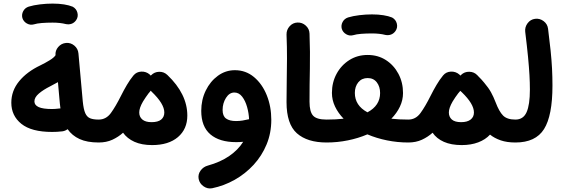

<svg xmlns="http://www.w3.org/2000/svg" viewBox="-20 -762 3171 1084"><path d="M43.9 -182.1Q43.9 -249.5 87.9 -303.2Q131.8 -356.9 208 -393.1Q234.9 -406.2 259.8 -421.4Q284.7 -436.5 293.5 -450.2Q291 -476.1 308.6 -496.6Q326.2 -517.1 352.5 -519.5Q378.9 -522 399.7 -504.6Q420.4 -487.3 422.9 -460.4L447.3 -189.5Q451.7 -145 461.4 -123Q471.2 -101.1 489.3 -94Q507.3 -86.9 536.6 -86.9H537.1Q564 -86.9 582.8 -67.9Q601.6 -48.8 601.6 -22Q601.6 4.9 582.8 23.7Q564 42.5 537.1 42.5H536.6Q471.7 42.5 429.2 22.9Q386.7 3.4 361.8 -32.7Q348.6 -22.9 332.5 -20.5Q317.9 -18.6 301.5 -17.8Q285.2 -17.1 273.9 -17.1Q157.7 -17.1 100.8 -62.7Q43.9 -108.4 43.9 -182.1ZM174.3 -189.5Q174.3 -168.5 198.2 -157.5Q222.2 -146.5 273.9 -146.5Q280.8 -146.5 292.2 -147.2Q303.7 -147.9 314.5 -149.4Q317.9 -149.9 321.3 -149.9Q319.3 -163.1 317.9 -177.7L307.1 -298.3Q287.1 -286.6 263.7 -274.9Q224.6 -255.4 199.5 -233.9Q174.3 -212.4 174.3 -189.5ZM106.4 -660.2Q101.1 -680.2 111.1 -699Q121.1 -717.8 142.1 -724.6Q169.4 -732.9 205.6 -737.3Q241.7 -741.7 276.9 -741.7Q312.5 -741.7 341.6 -737.1Q370.6 -732.4 390.6 -724.1Q411.6 -712.4 417.2 -689.7Q422.9 -667 409.7 -647.9Q398.9 -632.8 383.8 -627.7Q368.7 -622.6 352.1 -626Q319.8 -634.3 276.9 -634.3Q243.7 -634.3 216.1 -632.1Q188.5 -629.9 171.4 -624.5Q150.9 -618.7 131.8 -629.4Q112.8 -640.1 106.4 -660.2Z M472.7 -22Q472.7 -48.8 491.5 -67.9Q510.3 -86.9 537.1 -86.9Q579.1 -86.9 606 -123.8Q632.8 -160.6 663.1 -221.2Q679.2 -253.4 696.5 -282.7Q713.9 -312 731.9 -334Q732.9 -335.4 733.9 -336.4Q750.5 -356.4 777.6 -357.7Q804.7 -358.9 824.7 -341.8Q828.1 -338.9 831.5 -335Q832 -335.9 833 -336.9Q851.6 -356 878.4 -356.7Q905.3 -357.4 924.8 -338.9Q1037.6 -231.4 1037.6 -109.4Q1037.6 -33.2 984.6 12Q931.6 57.1 838.9 57.1Q780.3 57.1 739 38.6Q697.8 20 674.8 -12.7Q648.4 11.2 614.5 26.9Q580.6 42.5 537.1 42.5Q510.3 42.5 491.5 23.7Q472.7 4.9 472.7 -22ZM766.1 -127Q766.1 -102.1 783.7 -87.2Q801.3 -72.3 835.4 -72.3Q872.1 -72.3 889.9 -86.9Q907.7 -101.6 907.7 -127Q907.7 -176.3 835.4 -245.1Q833 -247.6 831.1 -250Q826.2 -244.1 821.3 -237.8L819.3 -235.8Q811 -224.6 802.5 -212.4Q793.9 -200.2 787.1 -188.5Q766.1 -152.3 766.1 -127Z M1306.2 -365.7Q1367.7 -365.7 1414.1 -326.9Q1460.4 -288.1 1486.1 -224.4Q1511.7 -160.6 1511.7 -85.4Q1511.7 -10.7 1485.1 53.5Q1458.5 117.7 1411.9 168.5Q1365.2 219.2 1304.9 253.2Q1244.6 287.1 1177.7 300.8Q1151.9 305.7 1129.4 290Q1106.9 274.4 1101.6 248.5Q1096.7 222.7 1112.3 201.2Q1127.9 179.7 1153.3 172.9Q1224.1 153.3 1274.4 118.7Q1324.7 84 1353 38.6Q1333 40.5 1313.5 40.5Q1219.2 40.5 1167.7 -3.4Q1116.2 -47.4 1116.2 -136.2Q1116.2 -198.7 1141.6 -250.7Q1167 -302.7 1210.2 -334.2Q1253.4 -365.7 1306.2 -365.7ZM1236.8 -141.1Q1236.8 -106.9 1256.3 -92.8Q1275.9 -78.6 1312.5 -78.6Q1331.5 -78.6 1349.4 -81.5Q1367.2 -84.5 1383.3 -88.4Q1384.8 -88.9 1386.2 -88.9Q1384.8 -123 1375 -158Q1365.2 -192.9 1347.2 -216.3Q1329.1 -239.7 1303.2 -239.7Q1274.9 -239.7 1255.9 -209.5Q1236.8 -179.2 1236.8 -141.1Z M1597.7 -185.5Q1597.7 -249 1598.9 -308.8Q1600.1 -368.7 1600.3 -431.6Q1600.6 -494.6 1597.7 -566.9Q1597.2 -593.8 1615.2 -613.8Q1633.3 -633.8 1659.7 -634.8Q1686.5 -635.7 1706.5 -617.4Q1726.6 -599.1 1727.5 -572.3Q1731.4 -464.8 1729.5 -375Q1727.5 -285.2 1727.5 -187.5Q1727.5 -131.3 1747.6 -109.1Q1767.6 -86.9 1823.7 -86.9H1824.2Q1851.1 -86.9 1869.9 -67.9Q1888.7 -48.8 1888.7 -22Q1888.7 4.9 1869.9 23.7Q1851.1 42.5 1824.2 42.5H1823.7Q1714.8 42.5 1656.2 -9.5Q1597.7 -61.5 1597.7 -185.5Z M1759.8 -22Q1759.8 -48.8 1778.6 -67.9Q1797.4 -86.9 1824.2 -86.9Q1876.5 -86.9 1919.9 -91.8Q1889.2 -123.5 1871.6 -160.4Q1854 -197.3 1854 -237.3Q1854 -296.9 1880.4 -345.5Q1906.7 -394 1952.4 -422.9Q1998 -451.7 2055.7 -451.7Q2113.8 -451.7 2158.7 -422.9Q2203.6 -394 2229.5 -345.2Q2255.4 -296.4 2255.4 -236.8Q2255.4 -196.8 2237.8 -159.9Q2220.2 -123 2189.5 -91.8Q2232.9 -86.9 2284.7 -86.9H2285.2Q2312 -86.9 2330.8 -67.9Q2349.6 -48.8 2349.6 -22Q2349.6 4.9 2330.8 23.7Q2312 42.5 2285.2 42.5H2284.7Q2223.6 42.5 2164.8 30.5Q2106 18.6 2054.2 -3.4Q2002.9 18.6 1944.1 30.5Q1885.3 42.5 1824.2 42.5Q1797.4 42.5 1778.6 23.7Q1759.8 4.9 1759.8 -22ZM1983.4 -237.3Q1983.4 -166 2054.7 -127.9Q2126 -166 2126 -236.8Q2126 -272.9 2107.4 -297.1Q2088.9 -321.3 2055.7 -321.3Q2022.5 -321.3 2002.9 -297.4Q1983.4 -273.4 1983.4 -237.3ZM1909.7 -599.1Q1904.3 -619.1 1914.3 -637.9Q1924.3 -656.7 1945.3 -663.6Q1972.7 -671.9 2008.8 -676.3Q2044.9 -680.7 2080.1 -680.7Q2115.7 -680.7 2144.8 -676Q2173.8 -671.4 2193.8 -663.1Q2214.8 -651.4 2220.5 -628.7Q2226.1 -606 2212.9 -586.9Q2202.1 -571.8 2187 -566.7Q2171.9 -561.5 2155.3 -564.9Q2123 -573.2 2080.1 -573.2Q2046.9 -573.2 2019.3 -571Q1991.7 -568.8 1974.6 -563.5Q1954.1 -557.6 1935.1 -568.4Q1916 -579.1 1909.7 -599.1Z M2220.7 -22Q2220.7 -48.8 2239.5 -67.9Q2258.3 -86.9 2285.2 -86.9Q2327.1 -86.9 2354 -123.8Q2380.9 -160.6 2411.1 -221.2Q2427.2 -253.4 2444.6 -282.7Q2461.9 -312 2480 -334Q2481 -335.4 2481.9 -336.4Q2498.5 -356.4 2525.6 -357.7Q2552.7 -358.9 2572.8 -341.8Q2576.2 -338.9 2579.6 -335L2580.6 -336.4Q2580.6 -336.4 2581.1 -336.9L2582 -337.9L2583 -338.9Q2602.1 -357.4 2629.4 -356.9Q2656.7 -356.4 2674.8 -337.4Q2678.7 -333.5 2681.6 -330.1Q2699.2 -313 2713.4 -295.4Q2738.3 -266.1 2752.2 -241Q2766.1 -215.8 2778.3 -184.1Q2797.9 -132.3 2820.3 -109.6Q2842.8 -86.9 2889.6 -86.9H2890.1Q2917 -86.9 2935.8 -67.9Q2954.6 -48.8 2954.6 -22Q2954.6 4.9 2935.8 23.7Q2917 42.5 2890.1 42.5H2889.6Q2841.8 42.5 2806.6 30.3Q2771.5 18.1 2746.6 -2Q2720.7 26.4 2679.9 41.7Q2639.2 57.1 2586.9 57.1Q2527.3 57.1 2486.1 38.8Q2444.8 20.5 2422.4 -12.7Q2396 11.2 2362.1 26.9Q2328.1 42.5 2285.2 42.5Q2258.3 42.5 2239.5 23.7Q2220.7 4.9 2220.7 -22ZM2581.5 -246.6Q2580.1 -248 2578.6 -249Q2574.2 -243.7 2569.3 -237.8L2567.4 -235.8Q2559.1 -224.6 2550.5 -212.4Q2542 -200.2 2535.2 -188.5Q2514.2 -152.3 2514.2 -127Q2514.2 -102.1 2531 -87.2Q2547.9 -72.3 2583.5 -72.3Q2618.2 -72.3 2637 -86.9Q2655.8 -101.6 2655.8 -127Q2655.8 -175.3 2587.4 -241.2Q2584.5 -244.1 2581.5 -246.6Z M2825.7 -22Q2825.7 -48.8 2844.5 -67.9Q2863.3 -86.9 2890.1 -86.9Q2934.6 -86.9 2953.1 -128.7Q2971.7 -170.4 2971.7 -255.9Q2971.7 -295.4 2969.2 -338.9Q2966.8 -382.3 2961.2 -440.4Q2955.6 -498.5 2945.3 -582.5Q2942.4 -608.9 2958.5 -630.6Q2974.6 -652.3 3001 -655.8Q3027.3 -659.2 3049.1 -642.8Q3070.8 -626.5 3074.2 -600.1Q3083 -531.2 3088.6 -476.8Q3094.2 -422.4 3096.7 -374.8Q3099.1 -327.1 3099.1 -278.8Q3099.1 -108.9 3051.5 -33.2Q3003.9 42.5 2890.1 42.5Q2863.3 42.5 2844.5 23.7Q2825.7 4.9 2825.7 -22Z"/></svg>

Font: Mikhak-FD Bold
Style: Regular
Weight: 700
Designer: Amin Abedi
Version: Version 3.3